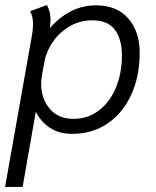

<svg xmlns="http://www.w3.org/2000/svg" viewBox="-27 -517 614 756"><path d="M96 -362Q103 -398 103 -423Q103 -451 92 -473L157 -497Q163 -489 167.5 -473Q172 -457 172 -437Q172 -423 169 -406Q205 -448 251 -472Q297 -496 351 -496Q433 -496 478 -444.5Q523 -393 523 -309Q523 -217 490 -144.5Q457 -72 397 -31Q337 10 257 10Q206 10 170 -13.5Q134 -37 114 -77L62 219H-7ZM453 -299Q453 -362 425.5 -399.5Q398 -437 336 -437Q288 -437 247.5 -413.5Q207 -390 180.5 -351Q154 -312 147 -269L138 -219Q135 -203 135 -187Q135 -129 168.5 -89Q202 -49 263 -49Q318 -49 361 -81Q404 -113 428.5 -170Q453 -227 453 -299Z"/></svg>

Font: Niramit Light
Style: Italic
Weight: 300
Italic angle: -10°
Designer: Katatrad Aksorn Co.,Ltd.
Foundry: Cadson Demak Co.,Ltd.
Version: Version 1.000; ttfautohint (v1.6)